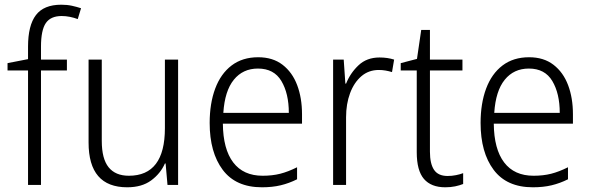

<svg xmlns="http://www.w3.org/2000/svg" viewBox="-20 -785 2503 815"><path d="M264 -486H154V0H99V-486H12V-517L99 -534V-587Q99 -677 132.5 -721Q166 -765 240 -765Q265 -765 285.5 -760.5Q306 -756 324 -750L310 -704Q294 -710 276.5 -713.5Q259 -717 242 -717Q195 -717 174.5 -687Q154 -657 154 -587V-532H264Z M736 -532V0H691L683 -91H680Q661 -48 621.5 -19Q582 10 520 10Q356 10 356 -180V-532H412V-187Q412 -111 441 -75Q470 -39 527 -39Q680 -39 680 -241V-532Z M1076 -542Q1138 -542 1179.5 -510Q1221 -478 1241.5 -423.5Q1262 -369 1262 -300V-260H926Q927 -152 970 -95.5Q1013 -39 1095 -39Q1136 -39 1169.5 -47.5Q1203 -56 1241 -75V-24Q1207 -7 1171.5 1.5Q1136 10 1092 10Q981 10 925.5 -64Q870 -138 870 -263Q870 -346 893.5 -409Q917 -472 963 -507Q1009 -542 1076 -542ZM1075 -494Q1011 -494 972.5 -446.5Q934 -399 928 -306H1206Q1206 -388 1174.5 -441Q1143 -494 1075 -494Z M1591 -541Q1625 -541 1653 -532L1644 -479Q1631 -483 1617 -485.5Q1603 -488 1588 -488Q1545 -488 1514 -461.5Q1483 -435 1466 -389.5Q1449 -344 1449 -287V0H1394V-532H1439L1446 -430H1449Q1467 -475 1502 -508Q1537 -541 1591 -541Z M1880 -38Q1898 -38 1915.5 -41.5Q1933 -45 1946 -50V-4Q1931 2 1912 6Q1893 10 1870 10Q1810 10 1779.5 -25.5Q1749 -61 1749 -139V-486H1681V-517L1750 -535L1768 -658H1805V-532H1943V-486H1805V-141Q1805 -90 1822.5 -64Q1840 -38 1880 -38Z M2226 -542Q2288 -542 2329.5 -510Q2371 -478 2391.5 -423.5Q2412 -369 2412 -300V-260H2076Q2077 -152 2120 -95.5Q2163 -39 2245 -39Q2286 -39 2319.5 -47.5Q2353 -56 2391 -75V-24Q2357 -7 2321.5 1.5Q2286 10 2242 10Q2131 10 2075.5 -64Q2020 -138 2020 -263Q2020 -346 2043.5 -409Q2067 -472 2113 -507Q2159 -542 2226 -542ZM2225 -494Q2161 -494 2122.5 -446.5Q2084 -399 2078 -306H2356Q2356 -388 2324.5 -441Q2293 -494 2225 -494Z"/></svg>

Font: Noto Sans Tamil SemiCondensed Light
Style: Regular
Weight: 300
Width: 4
Designer: Jelle Bosma - Monotype Design Team
Foundry: Monotype Imaging Inc.
Version: Version 2.004; ttfautohint (v1.8.4.7-5d5b)